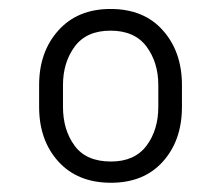

<svg xmlns="http://www.w3.org/2000/svg" viewBox="-20 -741 491 424"><path d="M66.4 -504.9V-553.2Q66.4 -626.5 108.9 -673.8Q151.4 -721.2 224.1 -721.2Q297.9 -721.2 339.8 -673.8Q381.8 -626.5 381.8 -553.2V-504.9Q381.8 -431.2 339.8 -384.3Q297.9 -337.4 225.1 -337.4Q151.4 -337.4 108.9 -384.3Q66.4 -431.2 66.4 -504.9ZM119.1 -553.2V-504.9Q119.1 -454.1 144.8 -419.2Q170.4 -384.3 225.1 -384.3Q277.3 -384.3 303.5 -419.2Q329.6 -454.1 329.6 -504.9V-553.2Q329.6 -603 303.5 -638.2Q277.3 -673.3 224.1 -673.3Q170.9 -673.3 145 -638.2Q119.1 -603 119.1 -553.2Z"/></svg>

Font: Vazirmatn UI FD ExtraLight
Style: Regular
Weight: 200
Designer: Saber Rastikerdar
Foundry: Saber Rastikerdar
Version: Version 33.003